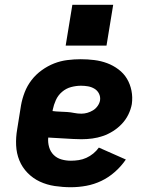

<svg xmlns="http://www.w3.org/2000/svg" viewBox="-20 -776 640 804"><path d="M277 8Q243 8 209.5 3Q176 -2 147 -15.5Q118 -29 95.5 -52Q73 -75 61 -104.5Q49 -134 47.5 -167.5Q46 -201 52 -235L68 -335Q73 -363 83.5 -390Q94 -417 112 -440.5Q130 -464 155 -482Q180 -500 207 -510.5Q234 -521 262.5 -524.5Q291 -528 318 -528Q347 -528 375 -524.5Q403 -521 428.5 -511.5Q454 -502 476 -485.5Q498 -469 511.5 -446.5Q525 -424 530.5 -396.5Q536 -369 532 -340Q528 -318 517.5 -296.5Q507 -275 490.5 -257.5Q474 -240 453.5 -227Q433 -214 411 -206.5Q389 -199 366.5 -196Q344 -193 321 -193Q304 -193 286.5 -194Q269 -195 251.5 -196Q234 -197 217 -198Q200 -199 182 -200Q180 -180 185.5 -160.5Q191 -141 204.5 -127.5Q218 -114 237 -108.5Q256 -103 277 -103Q293 -103 309.5 -105.5Q326 -108 341.5 -115Q357 -122 370.5 -133Q384 -144 394 -158L507 -108Q488 -80 461.5 -56.5Q435 -33 404.5 -18.5Q374 -4 341.5 2Q309 8 277 8ZM321 -300Q333 -300 345.5 -303.5Q358 -307 369.5 -314Q381 -321 389 -332.5Q397 -344 399 -356Q401 -371 394.5 -384Q388 -397 375.5 -404.5Q363 -412 348.5 -414.5Q334 -417 319 -417Q299 -417 278 -411.5Q257 -406 240 -391.5Q223 -377 214 -357Q205 -337 201 -317L200 -311Q215 -309 230.5 -308.5Q246 -308 261 -307Q276 -306 290.5 -303Q305 -300 321 -300ZM255 -585 283 -756H454L426 -585Z"/></svg>

Font: Iosevka SS04 Heavy Extended
Style: Italic
Weight: 900
Width: 7
Italic angle: -9°
Monospace: yes
Designer: Belleve Invis
Foundry: Belleve Invis
Version: Version 19.0.0; ttfautohint (v1.8.4)